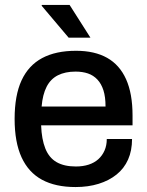

<svg xmlns="http://www.w3.org/2000/svg" viewBox="-20 -743 594 775"><path d="M285 12Q204 12 149.5 -17.5Q95 -47 67 -108Q39 -169 39 -263Q39 -358 67 -418.5Q95 -479 150 -508.5Q205 -538 287 -538Q362 -538 412.5 -509.5Q463 -481 489 -423Q515 -365 515 -277V-237H146Q148 -181 163 -143.5Q178 -106 208.5 -88.5Q239 -71 286 -71Q315 -71 338 -78.5Q361 -86 377 -100.5Q393 -115 402 -135.5Q411 -156 411 -182H513Q513 -135 497 -99Q481 -63 450.5 -38.5Q420 -14 378 -1Q336 12 285 12ZM148 -313H406Q406 -352 397.5 -378.5Q389 -405 373 -422Q357 -439 335 -446.5Q313 -454 285 -454Q243 -454 213.5 -439Q184 -424 168 -392.5Q152 -361 148 -313ZM345 -591H257L148 -720L149 -723H261Z"/></svg>

Font: Archivo SemiBold Medium
Style: Regular
Weight: 500
Version: Version 2.001